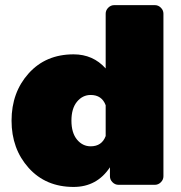

<svg xmlns="http://www.w3.org/2000/svg" viewBox="-20 -720 707 748"><path d="M266.7 -508.3Q342.5 -508.3 391.7 -453.3V-666.7Q391.7 -680 401.7 -690Q411.7 -700 425 -700H583.3Q596.7 -700 606.7 -690Q616.7 -680 616.7 -666.7V-33.3Q616.7 -20 606.7 -10Q596.7 0 583.3 0H441.7Q428.3 0 418.3 -10Q408.3 -20 408.3 -33.3V-68.3Q357.5 8.3 266.7 8.3Q158.3 8.3 91.7 -65.8Q25 -140 25 -250Q25 -360 91.7 -434.2Q158.3 -508.3 266.7 -508.3ZM333.3 -150Q376.7 -150 391.7 -190V-310Q376.7 -350 333.3 -350Q301.7 -350 280 -323.8Q258.3 -297.5 258.3 -250Q258.3 -202.5 280 -176.2Q301.7 -150 333.3 -150Z"/></svg>

Font: BoonTook Mon
Style: Regular
Weight: 400
Designer: Sungsit Sawaiwan
Foundry: FontUni
Version: Version 3.0